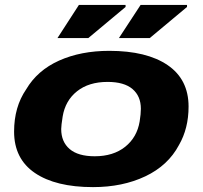

<svg xmlns="http://www.w3.org/2000/svg" viewBox="-20 -746 821 778"><path d="M212.9 -591.8 299.8 -726.1H488.8V-717.8L337.9 -591.8ZM461.9 -591.8 549.8 -726.1H737.8V-717.8L586.9 -591.8ZM356.9 12.2Q205.6 12.2 121.3 -45.2Q37.1 -102.5 37.1 -212.9Q37.1 -312.5 85.9 -383.8Q131.3 -460.9 219.5 -500.5Q307.6 -540 422.9 -540Q574.2 -540 659.2 -482.2Q744.1 -424.3 744.1 -314Q744.1 -225.6 705.1 -158.2Q661.1 -75.2 568.8 -31.5Q476.6 12.2 356.9 12.2ZM363.8 -112.8Q439 -112.8 487.1 -151.1Q535.2 -189.5 545.9 -253.9Q550.8 -284.7 550.8 -305.2Q550.8 -356.4 516.8 -385.3Q482.9 -414.1 416 -414.1Q339.8 -414.1 292.2 -376.2Q244.6 -338.4 233.9 -273.9Q228 -236.8 228 -223.1Q228 -171.4 262.2 -142.1Q296.4 -112.8 363.8 -112.8Z"/></svg>

Font: Archivo Expanded ExtraBold
Style: Italic
Weight: 800
Width: 7
Italic angle: -10°
Designer: Hector Gatti
Foundry: Omnibus-Type
Version: Version 2.001